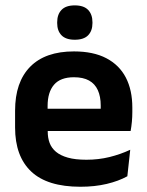

<svg xmlns="http://www.w3.org/2000/svg" viewBox="-20 -700 559 732"><path d="M286.5 12Q160.5 12 99 -46Q37.5 -104 37.5 -214V-278Q37.5 -387 95 -445.5Q152.5 -504 262 -504Q336 -504 385.5 -478Q435 -452 459.8 -404.2Q484.5 -356.5 484.5 -290V-272.5Q484.5 -254.5 482.8 -235.8Q481 -217 478 -200.5H362Q363.5 -228 363.8 -252.8Q364 -277.5 364 -297.5Q364 -332 353 -356.2Q342 -380.5 319.5 -393Q297 -405.5 262 -405.5Q210.5 -405.5 186 -377Q161.5 -348.5 161.5 -296V-250.5L162 -236V-197.5Q162 -174.5 169.2 -155Q176.5 -135.5 193.5 -121.2Q210.5 -107 238.8 -99Q267 -91 309.5 -91Q355.5 -91 397.2 -101.2Q439 -111.5 476.5 -129L465.5 -28Q432 -9.5 386.8 1.2Q341.5 12 286.5 12ZM105.5 -200.5V-285.5H452V-200.5ZM265 -548.5Q231 -548.5 214.5 -565.5Q198 -582.5 198 -612V-615Q198 -645 214.5 -662.2Q231 -679.5 265 -679.5Q299.5 -679.5 316 -662.2Q332.5 -645 332.5 -615V-612Q332.5 -582.5 316 -565.5Q299.5 -548.5 265 -548.5Z"/></svg>

Font: Anek Latin SemiBold
Style: Regular
Weight: 600
Designer: Yesha Goshar
Foundry: Ek Type
Version: Version 1.003